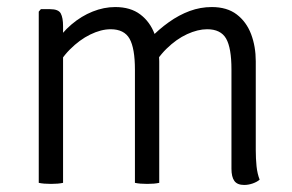

<svg xmlns="http://www.w3.org/2000/svg" viewBox="-20 -519 830 545"><path d="M122 -493Q146 -493 152.5 -480.8Q159 -468.5 159 -445V0Q145.5 3 125 3Q103.5 3 90 0V-486L96 -493ZM363 -321Q363 -382 347.8 -409Q332.5 -436 294 -436Q267 -436 236.2 -421Q205.5 -406 178 -378.2Q150.5 -350.5 134 -313V-392Q154.5 -425.5 182.8 -449.5Q211 -473.5 243 -486.2Q275 -499 307 -499Q350.5 -499 378.2 -478Q406 -457 419 -422Q432 -387 432 -345V0Q418.5 3 398 3Q376.5 3 363 0ZM637 -322Q637 -383 621.8 -409.5Q606.5 -436 568 -436Q541.5 -436 511 -422Q480.5 -408 452.5 -380.5Q424.5 -353 405 -313V-409Q431 -436 459.5 -456.2Q488 -476.5 518.5 -487.8Q549 -499 581 -499Q624.5 -499 652 -478Q679.5 -457 692.8 -422Q706 -387 706 -345V-93Q706 -69 708.2 -47.2Q710.5 -25.5 717 -9Q709.5 -2.5 697.2 1.8Q685 6 673 6Q653.5 6 645.2 -5.5Q637 -17 637 -40Z"/></svg>

Font: Signika Negative Light
Style: Regular
Weight: 300
Designer: Anna Giedry
Foundry: Anna Giedry
Version: Version 2.001